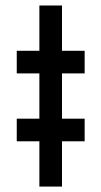

<svg xmlns="http://www.w3.org/2000/svg" viewBox="-20 -687 373 707"><path d="M208.3 -166.7V0H125V-166.7H41.7V-250H125V-416.7H41.7V-500H125V-666.7H208.3V-500H291.7V-416.7H208.3V-250H291.7V-166.7Z"/></svg>

Font: Yulong
Style: Regular
Weight: 400
Designer: GGBotNet
Foundry: f0n7.com
Version: 1.00